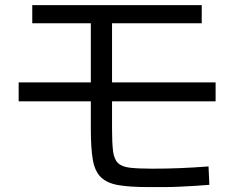

<svg xmlns="http://www.w3.org/2000/svg" viewBox="-20 -748 920 754"><path d="M336.7 -241.1V-656.7H106.7V-727.8H772.2V-656.7H420V-242.2Q420 -186.7 423.9 -155Q427.8 -123.3 442.8 -108.3Q457.8 -93.3 490 -89.4Q522.2 -85.6 577.8 -85.6Q635.6 -85.6 688.3 -87.8Q741.1 -90 798.9 -94.4L802.2 -22.2Q778.9 -20 749.4 -18.3Q720 -16.7 688.3 -15Q656.7 -13.3 624.4 -13.3Q592.2 -13.3 563.3 -13.3Q488.9 -13.3 444.4 -21.1Q400 -28.9 376.1 -52.2Q352.2 -75.6 344.4 -121.1Q336.7 -166.7 336.7 -241.1ZM53.3 -350V-424.4H826.7V-350Z"/></svg>

Font: Paperlogy 4 Regular
Style: Regular
Weight: 400
Designer: redesigned by Lee Juim, glyphs from Gmarket Sans & Montserrat
Foundry: PT&
Version: Version 1.001